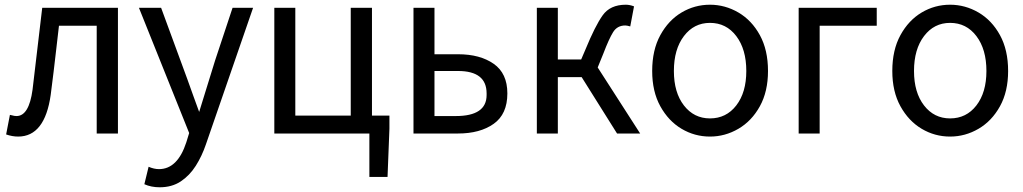

<svg xmlns="http://www.w3.org/2000/svg" viewBox="-20 -560 4338 814"><path d="M57 19Q32 19 6 10L22 -73L31 -71Q41 -68 50 -68Q103 -68 118 -180L159 -527H480V6H390V-451H230L219 -356Q208 -258 195 -158Q170 19 57 19Z M657 234Q621 234 592 221L610 147Q633 157 654 157Q733 157 770 43L782 4L569 -527H663L774 -225Q787 -190 800 -152.5Q813 -115 826 -81H823L892 -304L966 -527H1053L853 52Q836 102 810 143Q784 184 746.5 209Q709 234 657 234Z M1623 190H1546V6H1143V-527H1232V-70H1467V-527H1557V-70H1631V-14Z M1922 6H1733V-527H1822V-330H1922Q2015 -330 2073 -289.5Q2131 -249 2131 -164Q2131 -76 2073 -35Q2015 6 1922 6ZM1912 -68Q2043 -68 2043 -157V-164Q2043 -259 1922 -259H1822V-68Z M2694 6H2596L2446 -233H2345V6H2256V-527H2345V-308H2444L2462 -350Q2503 -450 2535 -495Q2567 -540 2633 -540Q2650 -540 2668 -533L2652 -448Q2638 -452 2631 -452Q2597 -452 2579.5 -424Q2562 -396 2538 -333L2514 -274Z M2990 19Q2925 19 2869.5 -14Q2814 -47 2779.5 -109.5Q2745 -172 2745 -259Q2745 -348 2779.5 -411Q2814 -474 2869.5 -507Q2925 -540 2990 -540Q3054 -540 3110.5 -507Q3167 -474 3201.5 -411Q3236 -348 3236 -259Q3236 -172 3201.5 -109.5Q3167 -47 3110.5 -14Q3054 19 2990 19ZM2990 -58Q3059 -58 3101.5 -113Q3144 -168 3144 -259Q3144 -351 3101.5 -407Q3059 -463 2990 -463Q2922 -463 2879.5 -407Q2837 -351 2837 -259Q2837 -168 2879.5 -113Q2922 -58 2990 -58Z M3455 6H3366V-527H3697V-451H3455Z M4008 19Q3943 19 3887.5 -14Q3832 -47 3797.5 -109.5Q3763 -172 3763 -259Q3763 -348 3797.5 -411Q3832 -474 3887.5 -507Q3943 -540 4008 -540Q4072 -540 4128.5 -507Q4185 -474 4219.5 -411Q4254 -348 4254 -259Q4254 -172 4219.5 -109.5Q4185 -47 4128.5 -14Q4072 19 4008 19ZM4008 -58Q4077 -58 4119.5 -113Q4162 -168 4162 -259Q4162 -351 4119.5 -407Q4077 -463 4008 -463Q3940 -463 3897.5 -407Q3855 -351 3855 -259Q3855 -168 3897.5 -113Q3940 -58 4008 -58Z"/></svg>

Font: LXGW 975 Gothic SC
Style: Regular
Weight: 400
Version: Version 2.01;February 25, 2021